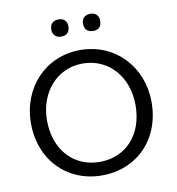

<svg xmlns="http://www.w3.org/2000/svg" viewBox="-93 -944 953 1036"><g transform="rotate(-10 383.5 -426.0)"><path d="M383 9C574 9 714 -130 714 -335C714 -529 574 -678 383 -678C192 -678 53 -529 53 -334C53 -132 193 9 383 9ZM383 -65C242 -65 141 -172 141 -334C141 -488 242 -604 383 -604C526 -604 626 -489 626 -334C626 -169 525 -65 383 -65ZM471 -767C501 -767 517 -784 517 -814C517 -844 500 -861 471 -861C441 -861 423 -844 423 -814C423 -784 441 -767 471 -767ZM296 -767C326 -767 343 -784 343 -814C343 -844 326 -861 296 -861C267 -861 249 -844 249 -814C249 -784 267 -767 296 -767Z"/></g></svg>

Font: SN Pro Book
Style: Regular
Weight: 350
Designer: Tobias Whetton
Foundry: Supernotes
Version: Version 1.003;Glyphs 3.3 (3324)